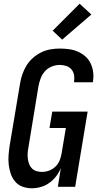

<svg xmlns="http://www.w3.org/2000/svg" viewBox="-20 -1004 540 1032"><path d="M151 8Q125 8 101.5 -0.5Q78 -9 62 -27.5Q46 -46 38 -69.5Q30 -93 27 -118Q24 -143 26 -169Q28 -195 32 -222L88 -556Q92 -581 100.5 -605.5Q109 -630 123 -652.5Q137 -675 157.5 -693Q178 -711 201.5 -722.5Q225 -734 250.5 -738.5Q276 -743 301 -743Q327 -743 352 -739.5Q377 -736 398.5 -726.5Q420 -717 438 -701.5Q456 -686 466.5 -664.5Q477 -643 480.5 -618Q484 -593 480 -568L479 -562H378V-565Q381 -583 378 -600.5Q375 -618 364 -631Q353 -644 336 -649.5Q319 -655 301 -655Q280 -655 258.5 -646.5Q237 -638 222 -621.5Q207 -605 199 -584Q191 -563 187 -542L132 -207Q129 -192 128.5 -177Q128 -162 130 -148Q132 -134 137.5 -120.5Q143 -107 153 -97.5Q163 -88 177 -84Q191 -80 206 -80Q225 -80 244 -87Q263 -94 278 -108.5Q293 -123 300.5 -141.5Q308 -160 311 -179L334 -316H246L261 -404H451L384 0H291L307 -101Q298 -78 282 -57Q266 -36 245 -21Q224 -6 199.5 1Q175 8 151 8ZM314 -791 263 -839 408 -984 471 -926Z"/></svg>

Font: Iosevka Curly Semibold
Style: Italic
Weight: 600
Italic angle: -9°
Monospace: yes
Designer: Belleve Invis
Foundry: Belleve Invis
Version: Version 22.1.2; ttfautohint (v1.8.4)